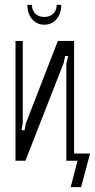

<svg xmlns="http://www.w3.org/2000/svg" viewBox="-20 -664 394 793"><path d="M286 -495V0H254V-403L262 -432L249 -433L243 -404L85 0H44V-495H74V-156L69 -127L81 -125L87 -155L219 -495ZM272 109 300 0H282L281 -30H352L315 109ZM214 -644H233Q233 -608 213.5 -585Q194 -562 163 -562Q132 -562 112.5 -585Q93 -608 93 -644H112Q112 -621 126 -607.5Q140 -594 163 -594Q186 -594 200 -607.5Q214 -621 214 -644Z"/></svg>

Font: Moniqa Paragraph
Style: Regular
Weight: 400
Designer: Rajesh Rajput
Foundry: Rajesh Rajput
Version: Version 1.000